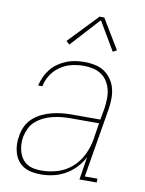

<svg xmlns="http://www.w3.org/2000/svg" viewBox="-86 -817 671 886"><g transform="rotate(10 250.0 -374.0)"><path d="M167 8Q146 8 126 4.5Q106 1 89 -8.5Q72 -18 60 -33.5Q48 -49 42 -68Q36 -87 35 -107.5Q34 -128 38 -149Q41 -172 51.5 -194.5Q62 -217 80 -233.5Q98 -250 120.5 -261Q143 -272 166.5 -278Q190 -284 213 -286.5Q236 -289 259 -289H394L404 -344Q407 -366 407.5 -388.5Q408 -411 403 -431.5Q398 -452 387 -469.5Q376 -487 359 -498.5Q342 -510 320.5 -515Q299 -520 277 -520Q249 -520 220.5 -513.5Q192 -507 167 -490Q142 -473 125.5 -447.5Q109 -422 104 -394H84Q89 -415 98 -435Q107 -455 121 -472.5Q135 -490 154 -503Q173 -516 193.5 -524Q214 -532 235 -535Q256 -538 277 -538Q302 -538 326 -533Q350 -528 369.5 -515Q389 -502 402.5 -482.5Q416 -463 422 -440Q428 -417 427.5 -391.5Q427 -366 423 -341L369 -18H428V0H347L364 -108Q351 -81 329 -58Q307 -35 280.5 -20Q254 -5 225 1.5Q196 8 167 8ZM168 -10Q205 -10 242.5 -21.5Q280 -33 309.5 -59.5Q339 -86 356 -121.5Q373 -157 379 -194L391 -271H259Q238 -271 217 -269Q196 -267 175 -262Q154 -257 134 -247.5Q114 -238 97 -223.5Q80 -209 70.5 -188.5Q61 -168 57 -148Q54 -130 55 -112Q56 -94 61 -77.5Q66 -61 76 -47Q86 -33 100.5 -24.5Q115 -16 132.5 -13Q150 -10 168 -10ZM193 -605 177 -619 308 -756H330L414 -617L396 -607L317 -741Z"/></g></svg>

Font: Iosevka Slab Thin Oblique
Style: Regular
Weight: 100
Italic angle: -9°
Monospace: yes
Designer: Belleve Invis
Foundry: Belleve Invis
Version: Version 11.1.0; ttfautohint (v1.8.3)